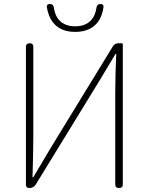

<svg xmlns="http://www.w3.org/2000/svg" viewBox="-20 -943 745 963"><path d="M110 -363V-16C110 -6 116 0 126 0H129C141 0 153 -7 159 -17L475 -532L559 -672H563C560 -604 558 -542 558 -473V-19C558 -6 564 0 577 0C590 0 596 -6 596 -19V-719C596 -724 594 -726 589 -726H576H573C562 -726 553 -721 547 -712L230 -194L147 -54H143C145 -124 147 -191 147 -259V-708C147 -720 141 -726 129 -726C117 -726 110 -720 110 -708ZM247 -829C269 -802 303 -783 357 -783C411 -783 446 -802 468 -829C486 -851 495 -879 499 -906C500 -918 495 -923 483 -923C472 -923 465 -916 464 -905C457 -855 428 -811 357 -811C286 -811 257 -855 250 -905C249 -916 242 -923 231 -923C219 -923 214 -918 215 -906C220 -879 229 -851 247 -829Z"/></svg>

Font: GenSenRounded2 TW EL
Style: Regular
Weight: 250
Version: Version 2.100;PS 2.1;hotconv 16.6.51;makeotf.lib2.5.65220 DE